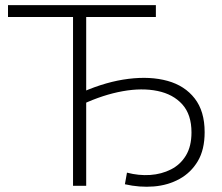

<svg xmlns="http://www.w3.org/2000/svg" viewBox="-20 -720 859 744"><path d="M263 0V-670L278 -654H11V-700H584V-654H299L314 -670V0ZM464 -6 472 -51Q518 -39 562 -42Q606 -45 642.5 -63.5Q679 -82 700.5 -117.5Q722 -153 722 -207Q722 -276 686.5 -315.5Q651 -355 590.5 -367.5Q530 -380 455 -366.5Q380 -353 300 -316L301 -364Q393 -404 478 -414.5Q563 -425 629.5 -406.5Q696 -388 734.5 -338.5Q773 -289 773 -208Q773 -140 746.5 -95.5Q720 -51 675.5 -26.5Q631 -2 576 2.5Q521 7 464 -6Z"/></svg>

Font: Modern
Style: Regular
Weight: 300
Designer: Julieta Ulanovsky
Foundry: Julieta Ulanovsky
Version: Version 8.000